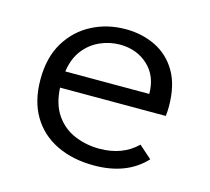

<svg xmlns="http://www.w3.org/2000/svg" viewBox="-77 -557 717 656"><g transform="rotate(15 281.5 -229.0)"><path d="M306 10Q231 10 174 -17.5Q117 -45 85.5 -98Q54 -151 54 -227Q54 -305 86.5 -358.5Q119 -412 173 -440Q227 -468 292 -468Q350 -468 398 -444.5Q446 -421 474 -373Q502 -325 502 -250Q502 -242 501.5 -234Q501 -226 500 -217H126Q129 -158 155 -121Q181 -84 222 -67Q263 -50 309 -50Q391 -50 442 -100L487 -60Q422 10 306 10ZM129 -275H426Q426 -338 386 -375Q346 -412 286 -412Q251 -412 217.5 -397.5Q184 -383 160 -353Q136 -323 129 -275Z"/></g></svg>

Font: Inconsolata SemiExpanded
Style: Regular
Weight: 400
Width: 6
Monospace: yes
Designer: Raph Levien, Cyreal, Brenton Simpson
Foundry: Raph Levien, Cyreal, Google
Version: Version 3.100; ttfautohint (v1.8.4.7-5d5b)